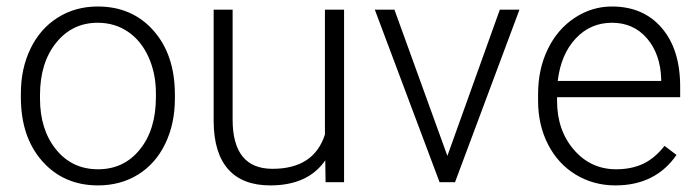

<svg xmlns="http://www.w3.org/2000/svg" viewBox="-20 -558 2141 588"><path d="M43.9 -272Q43.9 -348.1 73.5 -409.2Q103 -470.2 157 -504.2Q210.9 -538.1 279.3 -538.1Q384.8 -538.1 450.2 -464.1Q515.6 -390.1 515.6 -268.1V-255.9Q515.6 -179.2 486.1 -117.9Q456.5 -56.6 402.8 -23.4Q349.1 9.8 280.3 9.8Q175.3 9.8 109.6 -64.2Q43.9 -138.2 43.9 -260.3ZM102.5 -255.9Q102.5 -161.1 151.6 -100.3Q200.7 -39.6 280.3 -39.6Q359.4 -39.6 408.4 -100.3Q457.5 -161.1 457.5 -260.7V-272Q457.5 -332.5 435.1 -382.8Q412.6 -433.1 372.1 -460.7Q331.5 -488.3 279.3 -488.3Q201.2 -488.3 151.9 -427Q102.5 -365.7 102.5 -266.6Z M976.1 -66.9Q923.3 9.8 807.6 9.8Q723.1 9.8 679.2 -39.3Q635.3 -88.4 634.3 -184.6V-528.3H692.4V-191.9Q692.4 -41 814.5 -41Q941.4 -41 975.1 -146V-528.3H1033.7V0H977.1Z M1350.1 -80.6 1510.7 -528.3H1570.8L1373.5 0H1326.2L1127.9 -528.3H1188Z M1864.7 9.8Q1797.4 9.8 1742.9 -23.4Q1688.5 -56.6 1658.2 -116Q1627.9 -175.3 1627.9 -249V-270Q1627.9 -346.2 1657.5 -407.2Q1687 -468.3 1739.7 -503.2Q1792.5 -538.1 1854 -538.1Q1950.2 -538.1 2006.6 -472.4Q2063 -406.7 2063 -293V-260.3H1686V-249Q1686 -159.2 1737.5 -99.4Q1789.1 -39.6 1867.2 -39.6Q1914.1 -39.6 1950 -56.6Q1985.8 -73.7 2015.1 -111.3L2051.8 -83.5Q1987.3 9.8 1864.7 9.8ZM1854 -488.3Q1788.1 -488.3 1742.9 -439.9Q1697.8 -391.6 1688 -310.1H2004.9V-316.4Q2002.4 -392.6 1961.4 -440.4Q1920.4 -488.3 1854 -488.3Z"/></svg>

Font: TypoPRO Roboto
Style: Regular
Weight: 300
Designer: Google
Version: Version 2.136; 2016